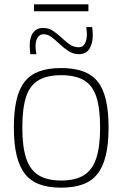

<svg xmlns="http://www.w3.org/2000/svg" viewBox="-20 -856 565 886"><path d="M44 -267Q44 -341 56 -393.5Q68 -446 93.5 -478.5Q119 -511 160.5 -526.5Q202 -542 262 -542Q322 -542 364 -526.5Q406 -511 431.5 -478.5Q457 -446 469 -393.5Q481 -341 481 -267Q481 -191 468 -138Q455 -85 429 -52.5Q403 -20 361.5 -5Q320 10 262 10Q205 10 163.5 -5Q122 -20 96 -52.5Q70 -85 57 -138Q44 -191 44 -267ZM83 -267Q83 -177 101.5 -123.5Q120 -70 159.5 -46.5Q199 -23 262 -23Q326 -23 365.5 -46.5Q405 -70 423.5 -123.5Q442 -177 442 -267Q442 -355 425 -408Q408 -461 368.5 -485Q329 -509 262 -509Q196 -509 156.5 -485Q117 -461 100 -408Q83 -355 83 -267ZM120 -606Q119 -616 118 -626.5Q117 -637 117 -645Q117 -684 133 -705.5Q149 -727 179 -727Q205 -727 225 -713.5Q245 -700 263.5 -682.5Q282 -665 301 -651.5Q320 -638 343 -638Q357 -638 365 -646Q373 -654 377 -668Q381 -682 381 -697Q381 -705 380 -714Q379 -723 378 -731H405Q407 -721 407.5 -711.5Q408 -702 408 -692Q408 -655 392.5 -630.5Q377 -606 344 -606Q318 -606 296.5 -620Q275 -634 256 -652Q237 -670 219 -684Q201 -698 181 -698Q163 -698 153.5 -682.5Q144 -667 144 -641Q144 -632 145.5 -622.5Q147 -613 148 -606ZM137 -804V-836H388V-804Z"/></svg>

Font: Georama ExtraLight
Style: Regular
Weight: 250
Version: Version 1.001